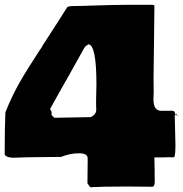

<svg xmlns="http://www.w3.org/2000/svg" viewBox="-21 -764 762 801"><path d="M683.1 -301.8 693.8 -302.2Q702.6 -302.2 706.1 -298.8Q709.5 -295.4 710 -284.7L708 -282.7L710.9 -159.7Q710.9 -107.9 704.1 -107.9H675.8L664.6 -107.4H623Q624.5 -62 624.5 -6.3Q624.5 14.2 614.7 15.1Q549.3 14.2 516.1 14.2H498Q405.3 14.2 356 17.1L355.5 16.6V17.1L343.8 1L344.7 -85.9V-103.5Q344.7 -124.5 308.1 -124.5Q271.5 -124.5 233.9 -109.4L94.2 -107.9L35.6 -106Q6.8 -106 -1.5 -119.1Q-1.5 -228 1.5 -295.4Q28.8 -363.8 61.3 -420.7Q93.8 -477.5 146 -556.6V-556.2Q153.3 -566.4 158.7 -577.1Q235.4 -694.8 259.3 -733.9Q264.2 -738.8 288.6 -738.8Q313 -738.8 317.9 -739.3L361.8 -740.7Q459 -744.1 524.4 -744.1H614.7L622.6 -741.7Q622.6 -741.2 623 -741.2V-717.8L619.6 -435.5L620.1 -388.7V-377L619.1 -350.1Q619.1 -301.8 651.4 -301.8ZM710 -284.7 714.4 -289.6 716.8 -283.7H710ZM718.3 -280.8 716.8 -283.7H720.2Q720.2 -280.8 718.3 -280.8ZM379.9 -347.2 381.3 -412.6Q381.3 -576.7 347.7 -579.1Q336.4 -572.8 331.1 -564.9L306.2 -520.5Q300.8 -511.2 287.6 -487.1Q274.4 -462.9 267.1 -450.2L239.7 -402.3Q211.4 -352.5 188 -309.6L194.3 -296.4V-283.7L205.1 -272.9H220.7L357.4 -275.4Q377.9 -284.7 380.4 -301.8V-312L379.9 -322.8Z"/></svg>

Font: Bowlby One
Style: Regular
Weight: 400
Designer: vernon adams
Foundry: vernon adams
Version: Version 1.000